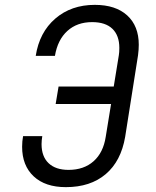

<svg xmlns="http://www.w3.org/2000/svg" viewBox="-20 -760 640 790"><path d="M551 -576Q551 -556 548 -533L495 -197Q478 -97 415 -43.5Q352 10 251 10Q166 10 118.5 -34.5Q71 -79 71 -156Q71 -179 75 -200H154Q151 -182 151 -167Q151 -116 180 -88.5Q209 -61 262 -61Q325 -61 365 -96.5Q405 -132 415 -197L437 -332H209L221 -404H448L469 -533Q471 -544 471 -563Q471 -614 442.5 -641.5Q414 -669 359 -669Q297 -669 257 -632.5Q217 -596 206 -530H127Q142 -627 207.5 -683.5Q273 -740 370 -740Q456 -740 503.5 -696.5Q551 -653 551 -576Z"/></svg>

Font: JetBrains Mono Semi Light
Style: Italic
Weight: 350
Italic angle: -9°
Monospace: yes
Designer: Philipp Nurullin, Konstantin Bulenkov
Foundry: JetBrains
Version: 2.002